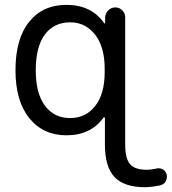

<svg xmlns="http://www.w3.org/2000/svg" viewBox="-20 -578 720 805"><path d="M129.9 -283.2Q129.9 -186.5 168.5 -134.8Q207 -83 274.4 -83Q338.9 -83 378.9 -133.3Q418.9 -183.6 418.9 -276.4V-290Q418.9 -381.8 378.4 -433.1Q337.9 -484.4 274.4 -484.4Q206.1 -484.4 168 -433.1Q129.9 -381.8 129.9 -283.2ZM44.9 -283.2Q44.9 -415 102.1 -486.3Q159.2 -557.6 258.8 -557.6Q363.3 -557.6 417 -480.5Q418 -479.5 419.4 -480Q420.9 -480.5 420.9 -482.4V-505.9Q421.9 -522.5 434.1 -534.7Q446.3 -546.9 463.4 -546.9Q480.5 -546.9 492.7 -534.7Q504.9 -522.5 504.9 -505.9V28.3Q504.9 85.9 524.9 109.9Q544.9 133.8 595.7 133.8Q613.3 133.8 634.8 128.9Q649.4 125 662.1 131.8Q674.8 138.7 678.7 153.3Q679.7 158.2 679.7 163.1Q679.7 172.9 674.8 182.6Q667 195.3 651.4 199.2Q618.2 206.1 588.9 207Q501 207 460.4 164.6Q419.9 122.1 419.9 28.3V-83Q419.9 -85 418 -85.9Q416 -86.9 414.1 -85Q360.4 -10.7 258.8 -10.7Q161.1 -10.7 103 -82.5Q44.9 -154.3 44.9 -283.2Z"/></svg>

Font: Gen Jyuu GothicX Regular
Style: Regular
Weight: 400
Designer: [Source Han Sans]
Ryoko NISHIZUKA  (kana & ideographs); Paul D. Hunt (Latin, Greek & Cyrillic); Wenlong ZHANG  (bopomofo
Version: Version 1.002.20150607